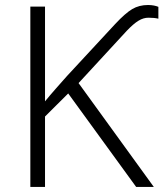

<svg xmlns="http://www.w3.org/2000/svg" viewBox="-20 -740 659 760"><path d="M565.9 -720.2C542.5 -720.2 521.5 -714.8 503.4 -704.1C485.4 -693.4 462.9 -673.8 436 -645L245.1 -439C215.8 -405.8 183.1 -369.6 158.2 -338.9V-713.9H100.1V0H158.2V-278.8L250 -370.1L519 0H588.9L291 -411.1L481.9 -618.2C517.6 -655.3 541 -669.9 567.9 -669.9C584 -669.9 596.7 -668.5 606.9 -666V-712.9C597.7 -716.8 583.5 -720.2 565.9 -720.2Z"/></svg>

Font: Noto Reveo Sans
Style: Regular
Weight: 300
Designer: Monotype Design Team
Foundry: Monotype Imaging Inc.
Version: Version 2.007